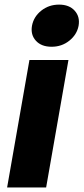

<svg xmlns="http://www.w3.org/2000/svg" viewBox="-20 -821 366 841"><path d="M11.2 0 108.9 -558.1H279.8L182.1 0ZM206.1 -616.2Q161.1 -616.2 137.2 -642.6Q113.3 -668.9 120.1 -708Q127.4 -747.6 160.6 -774.2Q193.8 -800.8 238.8 -800.8Q283.2 -800.8 307.1 -774.2Q331.1 -747.6 324.2 -708Q316.9 -669.4 283.7 -642.8Q250.5 -616.2 206.1 -616.2Z"/></svg>

Font: Poppins
Style: Bold Italic
Weight: 700
Italic angle: -10°
Designer: Ninad Kale (Devanagari), Jonny Pinhorn (Latin)
Foundry: Indian Type Foundry
Version: Version 3.200;PS 1.000;hotconv 16.6.54;makeotf.lib2.5.65590